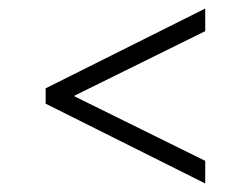

<svg xmlns="http://www.w3.org/2000/svg" viewBox="-20 -557 587 450"><path d="M461 -127 87 -314V-350L461 -537V-484L153 -332L461 -180Z"/></svg>

Font: Be Vietnam Pro ExtraLight
Style: Regular
Weight: 200
Designer: Lam Bao, Tony Le, Vietanh Nguyen
Foundry: Yellow Type Foundry
Version: Version 1.002; ttfautohint (v1.8.3)